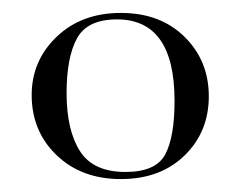

<svg xmlns="http://www.w3.org/2000/svg" viewBox="-20 -650 372 297"><path d="M29 -503Q29 -556 67.5 -593Q106 -630 167 -630Q228 -630 265.5 -593Q303 -556 303 -501Q303 -446 265.5 -409.5Q228 -373 167 -373Q106 -373 67.5 -410Q29 -447 29 -503ZM250 -494Q250 -620 161 -620Q115 -620 99 -590.5Q83 -561 83 -506Q83 -449 103.5 -416.5Q124 -384 174 -384Q221 -384 235.5 -411Q250 -438 250 -494Z"/></svg>

Font: Cormorant Garamond Light
Style: Regular
Weight: 300
Designer: Christian Thalmann (Catharsis Fonts)
Version: Version 3.000